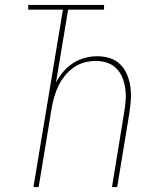

<svg xmlns="http://www.w3.org/2000/svg" viewBox="-20 -755 640 775"><path d="M115 0 234 -716H94V-735H400V-716H255L206 -422Q218 -445 235.5 -465.5Q253 -486 275.5 -500.5Q298 -515 323 -521.5Q348 -528 373 -528Q400 -528 424.5 -520Q449 -512 466.5 -494Q484 -476 493.5 -452.5Q503 -429 506.5 -403Q510 -377 508 -350.5Q506 -324 502 -297L453 0H432L481 -300Q485 -324 487 -348Q489 -372 486 -395.5Q483 -419 474.5 -440.5Q466 -462 450.5 -478Q435 -494 413 -501.5Q391 -509 367 -509Q344 -509 321 -503Q298 -497 278 -483Q258 -469 242.5 -450Q227 -431 216.5 -409.5Q206 -388 199.5 -366Q193 -344 189 -321L136 0Z"/></svg>

Font: Iosevka SS04 Th Ex Obl
Style: Regular
Weight: 100
Width: 7
Italic angle: -9°
Monospace: yes
Designer: Belleve Invis
Foundry: Belleve Invis
Version: Version 19.0.0; ttfautohint (v1.8.4)